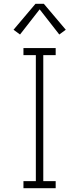

<svg xmlns="http://www.w3.org/2000/svg" viewBox="-20 -987 415 1007"><path d="M103 0V-37H168V-698H103V-735H272V-698H207V-37H272V0ZM85 -806 51 -831 166 -967H210L325 -831L291 -806L188 -938Z"/></svg>

Font: Zed Sans Extralight
Style: Regular
Weight: 200
Designer: Belleve Invis
Foundry: Belleve Invis
Version: Version 1.0.0; ttfautohint (v1.8.4)